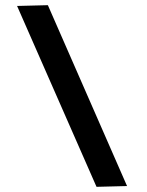

<svg xmlns="http://www.w3.org/2000/svg" viewBox="-20 -722 568 742"><path d="M471 -3 353 0 46 -699 165 -702Z"/></svg>

Font: TypoPRO Titillium Maps
Style: 800 wt
Weight: 800
Designer: Campivisivi
Foundry: Accademia di Belle Arti di Urbino and students of MA course of Visual design
Version: Version 001.001